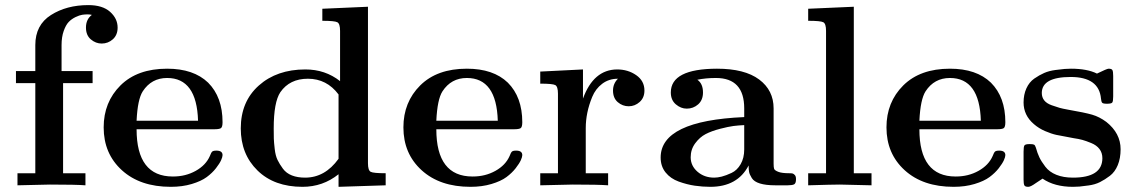

<svg xmlns="http://www.w3.org/2000/svg" viewBox="-20 -720 4412 746"><path d="M42 -397V-443.8H117.2V-544.9Q117.2 -623 178 -661.6Q238.8 -700.2 323.2 -700.2Q378.4 -700.2 407.7 -674.1Q437 -647.9 437 -612.8Q437 -584 418.5 -567.4Q399.9 -550.8 375 -550.8Q352.1 -550.8 333 -566.9Q314 -583 314 -612.8Q314 -645 336.9 -662.1Q330.1 -664.1 320.1 -664.1Q310.1 -664.1 299.6 -662.6Q289.1 -661.1 273.4 -653.6Q257.8 -646 246.8 -634.5Q235.8 -623 227.5 -599.6Q219.2 -576.2 219.2 -544.9V-443.8H339.8V-397H225.1V-46.9H312V0Q275.9 -2.9 173.8 -2.9Q152.8 -2.9 47.9 0V-46.9H117.2V-397Z M382.8 -225.1Q382.8 -323.2 448.2 -388.2Q513.7 -453.1 629.4 -453.1Q732.4 -453.1 788.6 -398.9Q844.7 -342.8 844.7 -245.1Q844.7 -226.1 838.1 -221.9Q831.5 -217.8 812.5 -217.8H510.7Q510.7 -34.2 651.4 -34.2Q651.9 -34.2 652.3 -34.2Q701.2 -34.2 740.5 -56.2Q779.8 -78.1 795.4 -113.8Q800.3 -127 804.4 -130.9Q808.6 -134.8 820.8 -134.8Q844.7 -134.8 844.7 -117.2Q844.7 -110.4 839.1 -97.7Q833.5 -85 819.1 -66.4Q804.7 -47.9 783.2 -32Q761.7 -16.1 725.1 -5.1Q688.5 5.9 643.6 5.9Q524.4 5.9 453.6 -58.6Q382.8 -123 382.8 -225.1ZM510.7 -251H749.5Q744.6 -417 629.4 -417Q568.4 -417 534.7 -365.2Q514.6 -334 510.7 -251Z M915.5 -221.2Q915.5 -325.2 985.6 -387.7Q1055.7 -450.2 1166.5 -450.2Q1243.7 -450.2 1301.3 -404.8V-600.1Q1301.3 -627.9 1290.8 -633.5Q1280.3 -639.2 1232.4 -639.2V-686L1409.7 -693.8V-85.9Q1409.7 -58.1 1420.2 -52.5Q1430.7 -46.9 1478.5 -46.9V0L1295.4 5.9V-43Q1234.4 5.9 1155.3 5.9Q1045.4 5.9 980.5 -57.6Q915.5 -121.1 915.5 -221.2ZM1043.5 -221.2Q1043.5 -196.3 1043.9 -181.6Q1044.4 -167 1047.4 -141.1Q1050.3 -115.2 1058.3 -98.6Q1066.4 -82 1079.3 -64.5Q1092.3 -46.9 1114.3 -38.3Q1136.2 -29.8 1165.5 -29.8Q1242.7 -29.8 1295.4 -103V-353Q1249.5 -414.1 1176.3 -414.1Q1105.5 -414.1 1069.3 -361.8Q1043.5 -323.2 1043.5 -221.2Z M1547.4 -225.1Q1547.4 -323.2 1612.8 -388.2Q1678.2 -453.1 1793.9 -453.1Q1897 -453.1 1953.1 -398.9Q2009.3 -342.8 2009.3 -245.1Q2009.3 -226.1 2002.7 -221.9Q1996.1 -217.8 1977.1 -217.8H1675.3Q1675.3 -34.2 1815.9 -34.2Q1816.4 -34.2 1816.9 -34.2Q1865.7 -34.2 1905 -56.2Q1944.3 -78.1 1960 -113.8Q1964.8 -127 1969 -130.9Q1973.1 -134.8 1985.4 -134.8Q2009.3 -134.8 2009.3 -117.2Q2009.3 -110.4 2003.7 -97.7Q1998 -85 1983.6 -66.4Q1969.2 -47.9 1947.8 -32Q1926.3 -16.1 1889.6 -5.1Q1853 5.9 1808.1 5.9Q1689 5.9 1618.2 -58.6Q1547.4 -123 1547.4 -225.1ZM1675.3 -251H1914.1Q1909.2 -417 1793.9 -417Q1732.9 -417 1699.2 -365.2Q1679.2 -334 1675.3 -251Z M2079.1 0V-46.9H2147.9V-356Q2147.9 -383.8 2137.5 -389.4Q2127 -395 2079.1 -395V-441.9L2245.1 -450.2V-336.9Q2286.1 -449.7 2377.9 -450.2Q2419.9 -450.2 2451.9 -428Q2483.9 -405.8 2483.9 -368.2Q2483.9 -340.3 2465.3 -323.7Q2446.8 -307.1 2422.9 -307.1Q2398.9 -307.1 2380.4 -323Q2361.8 -338.9 2361.8 -368.2Q2361.8 -395 2380.9 -414.1Q2345.7 -414.1 2319.8 -394.5Q2293.9 -375 2281 -343.5Q2268.1 -312 2262 -282Q2255.9 -252 2255.9 -222.2V-46.9H2342.8V0Q2306.6 -2.9 2205.1 -2.9Q2184.1 -2.9 2079.1 0Z M2546.9 -107.9Q2546.9 -251 2871.6 -265.1V-298.8Q2871.6 -417 2761.7 -417Q2722.7 -417 2689.5 -410.2Q2711.4 -395 2711.4 -360.8Q2711.4 -331.1 2692.6 -314.5Q2673.8 -297.9 2648.4 -297.9Q2625.5 -297.9 2606 -314.5Q2586.4 -331.1 2586.4 -360.8Q2586.4 -452.6 2765.6 -453.1Q2873.5 -453.1 2929.7 -411.1Q2985.8 -369.1 2985.8 -298.8V-84Q2985.8 -69.8 2987.8 -64Q2989.7 -58.1 3003.7 -52.5Q3017.6 -46.9 3046.9 -46.9Q3055.7 -46.9 3059.6 -45.9Q3063.5 -44.9 3068.1 -40Q3072.8 -35.2 3072.8 -23.9Q3072.8 -7.8 3065.7 -3.9Q3058.6 0 3040.5 0H2992.7Q2955.6 0 2932.6 -7.1Q2909.7 -14.2 2901.1 -28.1Q2892.6 -42 2890.6 -51.5Q2888.7 -61 2888.7 -77.1Q2845.7 5.9 2739.7 5.9Q2710 5.9 2679.7 1.5Q2649.4 -2.9 2617.4 -14.4Q2585.4 -25.9 2566.2 -49.8Q2546.9 -73.7 2546.9 -107.9ZM2663.6 -108.9Q2663.6 -75.7 2690.2 -52.7Q2716.8 -29.8 2754.9 -29.8Q2768.1 -29.8 2784.4 -33.9Q2800.8 -38.1 2822.3 -48.1Q2843.8 -58.1 2857.7 -82Q2871.6 -106 2871.6 -139.2V-233.9Q2849.6 -232.9 2830.1 -230.5Q2810.5 -228 2777.6 -219.5Q2744.6 -210.9 2721.7 -199Q2698.7 -187 2681.2 -163.3Q2663.6 -139.6 2663.6 -108.9Z M3120.1 0V-46.9H3189.5V-600.1Q3189.5 -627.9 3179 -633.5Q3168.5 -639.2 3120.1 -639.2V-686L3297.4 -693.8V-46.9H3366.2V0Q3264.2 -2.9 3243.2 -2.9Q3216.3 -2.9 3120.1 0Z M3424.3 -225.1Q3424.3 -323.2 3489.7 -388.2Q3555.2 -453.1 3670.9 -453.1Q3773.9 -453.1 3830.1 -398.9Q3886.2 -342.8 3886.2 -245.1Q3886.2 -226.1 3879.6 -221.9Q3873 -217.8 3854 -217.8H3552.2Q3552.2 -34.2 3692.9 -34.2Q3693.4 -34.2 3693.8 -34.2Q3742.7 -34.2 3782 -56.2Q3821.3 -78.1 3836.9 -113.8Q3841.8 -127 3845.9 -130.9Q3850.1 -134.8 3862.3 -134.8Q3886.2 -134.8 3886.2 -117.2Q3886.2 -110.4 3880.6 -97.7Q3875 -85 3860.6 -66.4Q3846.2 -47.9 3824.7 -32Q3803.2 -16.1 3766.6 -5.1Q3730 5.9 3685.1 5.9Q3565.9 5.9 3495.1 -58.6Q3424.3 -123 3424.3 -225.1ZM3552.2 -251H3791Q3786.1 -417 3670.9 -417Q3609.9 -417 3576.2 -365.2Q3556.2 -334 3552.2 -251Z M3957 -22V-130.9Q3957 -149.9 3960.4 -155Q3963.9 -160.2 3981 -160.2Q3993.2 -160.2 3997.6 -158Q4002 -155.8 4004.9 -146Q4010.7 -125 4018.3 -108.9Q4025.9 -92.8 4041.5 -72.3Q4057.1 -51.8 4084.5 -40.8Q4111.8 -29.8 4148.9 -29.8Q4262.7 -29.8 4263.2 -105Q4263.2 -126 4252 -140.9Q4240.7 -155.8 4219.7 -164.3Q4198.7 -172.9 4185.3 -176.5Q4171.9 -180.2 4151.9 -183.1Q4103 -191.9 4084 -196Q4064.9 -200.2 4040.5 -210.7Q4016.1 -221.2 3997.1 -237.8Q3957 -272 3957 -321.8Q3957 -352.5 3968 -376.7Q3979 -400.9 3998.5 -414.6Q4018.1 -428.2 4037.1 -436.5Q4056.2 -444.8 4080.6 -448Q4105 -451.2 4116.5 -452.1Q4127.9 -453.1 4141.1 -453.1Q4204.1 -453.1 4242.2 -434.1Q4281.2 -453.1 4287.1 -453.1Q4299.3 -453.1 4302.2 -447.5Q4305.2 -441.9 4305.2 -424.8V-345.2Q4305.2 -326.2 4301.5 -321.5Q4297.9 -316.9 4280.8 -316.9Q4265.6 -316.9 4262.2 -321Q4258.8 -325.2 4257.8 -336.9Q4250 -420.9 4140.1 -420.9Q4028.3 -420.9 4027.8 -358.9Q4027.8 -341.8 4037.4 -329.8Q4046.9 -317.9 4066.4 -311Q4085.9 -304.2 4096.9 -301Q4107.9 -297.9 4129.9 -293.9Q4194.8 -282.7 4223.4 -274.4Q4252 -266.1 4278.8 -246.1Q4334 -202.1 4334 -140.1Q4334 -105 4323 -78.4Q4312 -51.8 4292.5 -36.9Q4272.9 -22 4253.9 -12.5Q4234.9 -2.9 4210 0.5Q4185.1 3.9 4174.1 4.9Q4163.1 5.9 4148.9 5.9Q4077.1 5.9 4030.8 -25.9L4004.9 -8.8Q3984.4 5.9 3975.6 5.9Q3975.6 5.9 3975.1 5.9Q3962.9 5.9 3960 0Q3957 -5.9 3957 -22Z"/></svg>

Font: CMU Serif
Style: Bold
Weight: 700
Version: Version 0.7.0